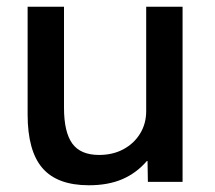

<svg xmlns="http://www.w3.org/2000/svg" viewBox="-20 -540 639 570"><path d="M244 10Q150 10 106 -41Q62 -92 62 -200V-520H170V-220Q170 -148 194.5 -114Q219 -80 274 -80Q315 -80 346.5 -97Q378 -114 396 -143.5Q414 -173 414 -210V-520H522V0H419L418 -62H416Q385 -26 343 -8Q301 10 244 10Z"/></svg>

Font: M PLUS 1 Medium
Style: Regular
Weight: 500
Designer: Coji Morishita
Foundry: UNDERFOREST DESIGN
Version: Version 1.001